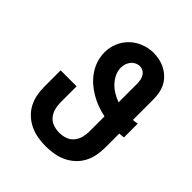

<svg xmlns="http://www.w3.org/2000/svg" viewBox="-206 -873 1012 1012"><g transform="rotate(45 300.0 -367.5)"><path d="M300 8Q270 8 240.5 3Q211 -2 184 -14.5Q157 -27 134.5 -47.5Q112 -68 98 -94.5Q84 -121 78.5 -150.5Q73 -180 73 -210V-331H192V-210Q192 -187 198 -165Q204 -143 218.5 -125.5Q233 -108 255 -100.5Q277 -93 300 -93Q323 -93 345 -100.5Q367 -108 381.5 -125.5Q396 -143 402 -165Q408 -187 408 -210V-323Q378 -329 349.5 -339.5Q321 -350 294.5 -365.5Q268 -381 245 -401.5Q222 -422 205 -447Q188 -472 178.5 -501.5Q169 -531 169 -562Q169 -598 183 -632Q197 -666 223 -691Q249 -716 283.5 -729.5Q318 -743 354 -743Q377 -743 400 -738Q423 -733 443.5 -722Q464 -711 481 -694.5Q498 -678 508.5 -657Q519 -636 523 -613Q527 -590 527 -567V-415Q535 -416 543 -417Q551 -418 559 -420V-317Q551 -316 543 -315Q535 -314 527 -314V-210Q527 -180 521.5 -150.5Q516 -121 502 -94.5Q488 -68 465.5 -47.5Q443 -27 416 -14.5Q389 -2 359.5 3Q330 8 300 8ZM408 -428V-567Q408 -580 405.5 -593Q403 -606 396 -617.5Q389 -629 377.5 -635.5Q366 -642 352 -642Q339 -642 326 -635.5Q313 -629 304.5 -618Q296 -607 291.5 -593.5Q287 -580 287 -566Q287 -541 298 -518.5Q309 -496 326 -478.5Q343 -461 364 -448.5Q385 -436 408 -428Z"/></g></svg>

Font: Iosevka Custom Extended
Style: Bold
Weight: 700
Width: 7
Monospace: yes
Designer: Belleve Invis
Foundry: Belleve Invis
Version: Version 11.2.4; ttfautohint (v1.8.4)